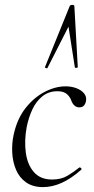

<svg xmlns="http://www.w3.org/2000/svg" viewBox="-20 -752 385 785"><path d="M156 13Q114 13 86.5 -6.5Q59 -26 45.5 -58Q32 -90 30 -128Q28 -166 36 -202Q50 -266 84 -309.5Q118 -353 162 -376Q206 -399 248 -399Q272 -399 292 -391.5Q312 -384 323 -371Q334 -358 332 -342Q331 -331 324.5 -322Q318 -313 304 -313Q293 -313 284.5 -320.5Q276 -328 271 -342Q268 -353 255 -366Q242 -379 215 -379Q179 -379 153.5 -358.5Q128 -338 112.5 -305Q97 -272 89 -232Q79 -177 85.5 -128Q92 -79 118.5 -48.5Q145 -18 193 -18Q230 -18 256 -33.5Q282 -49 304 -67Q307 -69 311 -65Q315 -61 312 -58Q270 -21 231.5 -4Q193 13 156 13ZM284 -727 298 -478Q298 -475 292 -474.5Q286 -474 286 -477L260 -643L174 -474Q173 -472 168 -473.5Q163 -475 164 -478L265 -727Q267 -732 275.5 -732Q284 -732 284 -727Z"/></svg>

Font: Cormorant Garamond Light Light
Style: Italic
Weight: 300
Italic angle: -10°
Version: Version 4.001